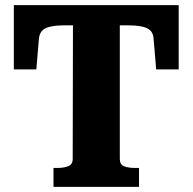

<svg xmlns="http://www.w3.org/2000/svg" viewBox="-20 -730 752 750"><path d="M264 -109 265 -631H236Q199 -631 176.5 -626Q154 -621 144 -609.5Q134 -598 132 -579L122 -459H34V-710H678V-459H590L580 -579Q579 -598 568.5 -609.5Q558 -621 536 -626Q514 -631 476 -631H448V-109Q448 -87 465 -80.5Q482 -74 506 -74H523V0H189V-74H205Q230 -74 247 -81Q264 -88 264 -109Z"/></svg>

Font: Roboto Serif SemiCondensed
Style: Bold
Weight: 700
Width: 4
Designer: Greg Gazdowicz
Foundry: Commercial Type
Version: Version 1.007